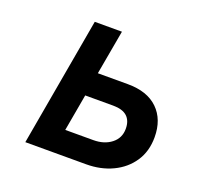

<svg xmlns="http://www.w3.org/2000/svg" viewBox="-97 -614 735 717"><g transform="rotate(20 271.0 -255.5)"><path d="M73 0 163 -511H271L239.5 -334.5H358.5Q436.5 -334.5 478.5 -293.5Q520.5 -252.5 520.5 -182Q520.5 -126 493.2 -85.2Q466 -44.5 419.2 -22.2Q372.5 0 314.5 0ZM197.5 -94H309Q352 -94 380.2 -116Q408.5 -138 408.5 -175Q408.5 -207 390.2 -223.8Q372 -240.5 334.5 -240.5H223.5Z"/></g></svg>

Font: Overpass SemiBold
Style: Italic
Weight: 600
Italic angle: -10°
Designer: Delve Withrington, Dave Bailey, Thomas Jockin
Foundry: Delve Fonts LLC
Version: Version 4.000